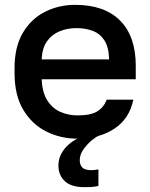

<svg xmlns="http://www.w3.org/2000/svg" viewBox="-20 -561 620 792"><path d="M300 11Q230 11 171 -18.5Q112 -48 76 -108Q40 -168 40 -260V-280Q40 -368 74.5 -426Q109 -484 166 -512.5Q223 -541 290 -541Q411 -541 475.5 -476Q540 -411 540 -290V-234H152Q154 -180 175 -147Q196 -114 229 -99.5Q262 -85 300 -85Q357 -85 383.5 -103Q410 -121 420 -150H530Q514 -71 451.5 -30Q389 11 300 11ZM295 -445Q258 -445 226 -432Q194 -419 174 -391Q154 -363 152 -316H430Q429 -366 411 -394Q393 -422 363 -433.5Q333 -445 295 -445ZM328 211Q273 211 247 186Q221 161 221 122Q221 98 230.5 78Q240 58 255.5 42.5Q271 27 289.5 16Q308 5 325 0H386Q378 2 359.5 17Q341 32 325 54Q309 76 309 100Q309 119 319.5 130Q330 141 358 141Q365 141 370.5 140Q376 139 386 138V206Q368 210 355 210.5Q342 211 328 211Z"/></svg>

Font: Golos Text Medium
Style: Regular
Weight: 500
Designer: A.Korolkova, Vitaly Kuzmin
Foundry: ParaType Ltd
Version: Version 2.004